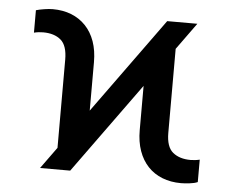

<svg xmlns="http://www.w3.org/2000/svg" viewBox="-45 -605 811 666"><g transform="rotate(5 360.5 -272.0)"><path d="M116.7 0 511.7 -545.9H616.7L221.7 0ZM170.9 -21V-381.8Q170.9 -431.2 148.2 -450.4Q125.5 -469.7 86.4 -469.7Q79.6 -469.7 71 -468.8Q62.5 -467.8 54.7 -465.8V-543.9Q66.4 -547.4 83.3 -550Q100.1 -552.7 112.8 -552.7Q148.4 -552.7 177.5 -541.3Q206.5 -529.8 227.5 -507.8Q248.5 -485.8 259.8 -454.1Q271 -422.4 271 -381.8V-111.3ZM607.9 9.8Q572.3 9.8 543 -1.7Q513.7 -13.2 492.9 -35.2Q472.2 -57.1 460.9 -88.9Q449.7 -120.6 449.7 -160.6V-433.6L549.3 -524.9V-160.2Q549.3 -111.3 572.5 -92.3Q595.7 -73.2 634.3 -73.2Q641.1 -73.2 649.9 -74.2Q658.7 -75.2 666 -77.1V1Q654.8 5.9 637.7 7.8Q620.6 9.8 607.9 9.8Z"/></g></svg>

Font: Inter 16pt
Style: Regular
Weight: 400
Version: Version 4.001;git-66647c0bb